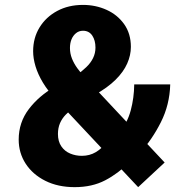

<svg xmlns="http://www.w3.org/2000/svg" viewBox="-20 -760 766 791"><path d="M211.3 -349.2Q177.7 -385 156.9 -419.5Q136.2 -454 126.3 -486.9Q116.5 -519.8 116.5 -549Q116.5 -603.8 142.9 -646.9Q169.3 -690 215.7 -714.9Q262 -739.8 321.8 -739.8Q374 -739.8 419 -719.5Q464 -699.2 491.6 -660.3Q519.2 -621.3 519.2 -566.8Q519.2 -532.5 504 -498.2Q488.8 -463.8 456.2 -431.5Q423.7 -399.2 370 -369L293.3 -449Q317.2 -465.8 335.3 -483.2Q353.5 -500.5 363.4 -520.7Q373.3 -540.8 373.3 -564Q373.3 -593.8 360 -613.6Q346.7 -633.3 322 -633.3Q305.3 -633.3 293.1 -623.3Q280.8 -613.3 274.5 -597.6Q268.2 -581.8 268.2 -562.3Q268.2 -539.8 276.4 -518.9Q284.7 -498 298.6 -478.9Q312.5 -459.8 329.5 -441.5L658.3 -90.5L549.2 11ZM287.7 11Q218.8 11 166.7 -15.1Q114.7 -41.2 85.8 -85.6Q57 -130 57 -184.8Q57 -255.8 98.9 -310.7Q140.8 -365.7 206.2 -402.7L283.7 -316Q266.2 -303.2 251 -287.8Q235.8 -272.3 227.2 -252.6Q218.7 -232.8 218.7 -208.2Q218.7 -177.5 232.6 -157.2Q246.5 -136.8 269.2 -127.4Q291.8 -118 317 -118Q349.2 -118 374.7 -133.2Q400.2 -148.3 419.8 -175.2L514.3 -92.8Q467.3 -45.3 413.4 -17.2Q359.5 11 287.7 11ZM471.8 -214.2Q504.7 -253.5 518.5 -304.9Q532.3 -356.3 533 -412.2H681.3Q679 -328.3 642.8 -256.6Q606.7 -184.8 556.5 -130.2Z"/></svg>

Font: Murecho Thin
Style: Regular
Weight: 100
Designer: Neil Summerour
Foundry: Positype
Version: Version 1.010